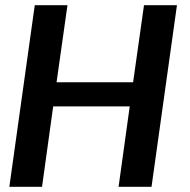

<svg xmlns="http://www.w3.org/2000/svg" viewBox="-20 -720 733 740"><path d="M662 -700 564 0H437L480 -310H185L142 0H16L114 -700H240L198 -403H493L535 -700Z"/></svg>

Font: Krub SemiBold
Style: Italic
Weight: 600
Italic angle: -8°
Designer: Ekaluck Peanpanawate
Foundry: Cadson Demak Co.,Ltd.
Version: Version 1.000; ttfautohint (v1.6)